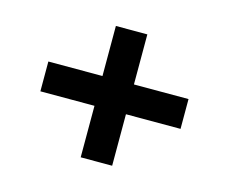

<svg xmlns="http://www.w3.org/2000/svg" viewBox="-83 -674 925 778"><g transform="rotate(15 379.5 -285.5)"><path d="M86 -226V-351H674V-226ZM313 -10V-561H445V-10Z"/></g></svg>

Font: Lexend Giga
Style: Bold
Weight: 700
Version: Version 1.007